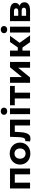

<svg xmlns="http://www.w3.org/2000/svg" viewBox="2139 -2966 838 5156"><g transform="rotate(-90 2558.0 -388.0)"><path d="M75 -538V0H230V-410H454V0H610V-538Z M1012 8C1183 8 1307 -107 1307 -269C1307 -431 1183 -546 1012 -546C841 -546 716 -431 716 -269C716 -107 841 8 1012 8ZM1012 -120C934 -120 874 -176 874 -269C874 -362 934 -418 1012 -418C1090 -418 1149 -362 1149 -269C1149 -176 1090 -120 1012 -120Z M1462 -538 1454 -322C1449 -220 1443 -127 1369 -127C1362 -127 1354 -128 1346 -129L1338 -1C1369 7 1395 11 1419 11C1552 11 1583 -123 1591 -315L1596 -410H1766V0H1922V-538Z M2149 -613C2207 -613 2246 -651 2246 -703C2246 -751 2207 -787 2149 -787C2091 -787 2052 -749 2052 -700C2052 -651 2091 -613 2149 -613ZM2071 0H2227V-538H2071Z M2829 -538H2310V-410H2492V0H2647V-410H2829Z M2912 0H3056L3317 -320V0H3472V-538H3329L3067 -218V-538H2912Z M4003 0H4187L3986 -280L4174 -538H4008L3862 -329H3778V-538H3622V0H3778V-204H3859Z M4341 -613C4399 -613 4438 -651 4438 -703C4438 -751 4399 -787 4341 -787C4283 -787 4244 -749 4244 -700C4244 -651 4283 -613 4341 -613ZM4263 0H4419V-538H4263Z M4980 -281C5030 -304 5059 -345 5059 -399C5059 -487 4979 -538 4844 -538H4569V0H4856C5004 0 5075 -58 5075 -153C5075 -217 5043 -260 4980 -281ZM4712 -432H4830C4884 -432 4912 -414 4912 -375C4912 -337 4884 -317 4830 -317H4712ZM4712 -106V-225H4846C4903 -225 4929 -206 4929 -165C4929 -125 4900 -106 4843 -106Z"/></g></svg>

Font: Talent SemiBold
Style: Bold
Weight: 700
Designer: Mike Powis
Version: Version 1.001;hotconv 1.0.109;makeotfexe 2.5.65596